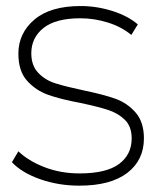

<svg xmlns="http://www.w3.org/2000/svg" viewBox="-20 -603 517 627"><path d="M18.9 -73.3 40 -108.9Q72.2 -77.8 125 -57.2Q177.8 -36.7 240 -36.7Q326.7 -36.7 368.3 -67.2Q410 -97.8 410 -151.1Q410 -190 387.8 -211.7Q365.6 -233.3 333.3 -243.9Q301.1 -254.4 243.3 -266.7Q177.8 -278.9 137.2 -293.3Q96.7 -307.8 68.3 -339.4Q40 -371.1 40 -427.8Q40 -494.4 92.2 -538.9Q144.4 -583.3 243.3 -583.3Q295.6 -583.3 346.7 -567.2Q397.8 -551.1 430 -523.3L408.9 -488.9Q376.7 -515.6 332.2 -529.4Q287.8 -543.3 242.2 -543.3Q162.2 -543.3 122.2 -511.7Q82.2 -480 82.2 -428.9Q82.2 -388.9 105 -365Q127.8 -341.1 161.7 -330.6Q195.6 -320 253.3 -307.8Q317.8 -294.4 356.7 -280.6Q395.6 -266.7 422.8 -235.6Q450 -204.4 450 -151.1Q450 -80 395.6 -38.3Q341.1 3.3 238.9 3.3Q171.1 3.3 111.1 -17.8Q51.1 -38.9 18.9 -73.3Z"/></svg>

Font: Paperlogy 2 ExtraLight
Style: Regular
Weight: 250
Designer: redesigned by Lee Juim, glyphs from Gmarket Sans & Montserrat
Foundry: PT&
Version: Version 1.001